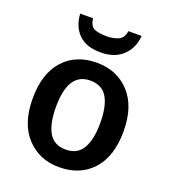

<svg xmlns="http://www.w3.org/2000/svg" viewBox="-139 -857 858 969"><g transform="rotate(20 290.0 -372.5)"><path d="M534 -271Q534 -405 466 -478Q398 -551 291 -551Q178 -551 112 -478Q46 -405 46 -271Q46 -136 114.5 -63Q183 10 288 10Q401 10 467.5 -63Q534 -136 534 -271ZM171 -271Q171 -455 289 -455Q353 -455 381 -407.5Q409 -360 409 -271Q409 -182 381 -133.5Q353 -85 290 -85Q227 -85 199 -133.5Q171 -182 171 -271ZM455 -755H384Q378 -716 351 -704.5Q324 -693 289 -693Q248 -693 223.5 -703Q199 -713 194 -755H125Q129 -687 169.5 -646.5Q210 -606 288 -606Q363 -606 406.5 -647.5Q450 -689 455 -755Z"/></g></svg>

Font: Noto Sans Display Medium
Style: Regular
Weight: 500
Designer: Monotype Design Team
Foundry: Monotype Imaging Inc.
Version: Version 1.900